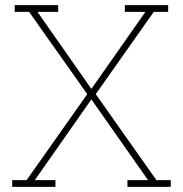

<svg xmlns="http://www.w3.org/2000/svg" viewBox="-20 -731 716 751"><path d="M196.8 -26.4V0H27.8V-26.4H84L321.3 -362.8L93.8 -684.6H37.6V-710.9H207.5V-684.6H126.5L337.4 -383.3L548.8 -684.6H468.3V-710.9H637.7V-684.6H581.5L354.5 -362.8L591.8 -26.4H647.9V0H478.5V-26.4H559.1L337.4 -342.3L116.2 -26.4Z"/></svg>

Font: Battambang Thin
Style: Regular
Weight: 100
Designer: Danh Hong
Version: Version 8.002; ttfautohint (v1.8.3)